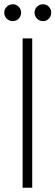

<svg xmlns="http://www.w3.org/2000/svg" viewBox="-29 -880 260 900"><path d="M77 0V-700H122V0ZM31 -781Q14 -781 2.5 -792.5Q-9 -804 -9 -821Q-9 -837 2.5 -848.5Q14 -860 31 -860Q47 -860 58.5 -848.5Q70 -837 70 -821Q70 -804 58.5 -792.5Q47 -781 31 -781ZM173 -781Q156 -781 144.5 -792.5Q133 -804 133 -821Q133 -837 144.5 -848.5Q156 -860 173 -860Q189 -860 200 -848.5Q211 -837 211 -821Q211 -804 200 -792.5Q189 -781 173 -781Z"/></svg>

Font: DM Sans ExtraLight
Style: Regular
Weight: 200
Designer: Colophon Foundry, Jonny Pinhorn
Foundry: Colophon Foundry
Version: Version 4.004; ttfautohint (v1.8.4.7-5d5b)